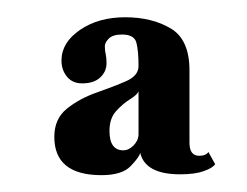

<svg xmlns="http://www.w3.org/2000/svg" viewBox="-20 -776 293 228"><path d="M100.5 -568Q44.5 -568 44.5 -613.5Q44.5 -635 59.5 -647Q74.5 -659 94.5 -666Q114.5 -673 129.5 -679.5Q144.5 -686 144.5 -697.5Q144.5 -715.5 142 -725.2Q139.5 -735 125 -735Q114 -735 109.2 -730.2Q104.5 -725.5 104.5 -721Q104.5 -716 105.5 -711.8Q106.5 -707.5 106.5 -701Q106.5 -691 99 -684Q91.5 -677 77.5 -677Q66 -677 59.5 -685Q53 -693 53 -704Q53 -725.5 75 -740.5Q97 -755.5 128.5 -755.5Q160.5 -755.5 182.8 -742.2Q205 -729 205 -692.5V-606.5Q205 -591 216.5 -591Q224.5 -591 227.5 -595.5L235.5 -581Q232.5 -576.5 222 -572.8Q211.5 -569 194 -569Q152.5 -569 146.5 -594.5Q145.5 -589.5 135.2 -578.8Q125 -568 100.5 -568ZM126.5 -597.5Q133 -597.5 138.8 -603.5Q144.5 -609.5 144.5 -616.5V-667.5Q143 -663.5 134.5 -658.2Q126 -653 118 -644.2Q110 -635.5 110 -620.5Q110 -597.5 126.5 -597.5Z"/></svg>

Font: Imbue 50pt
Style: Bold
Weight: 700
Designer: Tyler Finck
Foundry: Etcetera Type Company
Version: Version 1.102; ttfautohint (v1.8.3)